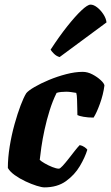

<svg xmlns="http://www.w3.org/2000/svg" viewBox="-20 -811 481 831"><path d="M172 0Q161 0 138.5 -7Q116 -14 90.5 -26Q65 -38 44 -53Q23 -68 14 -84Q14 -128 22 -177.5Q30 -227 43 -273.5Q56 -320 69.5 -355.5Q83 -391 94 -408Q103 -419 129.5 -434.5Q156 -450 192 -465Q228 -480 266.5 -490Q305 -500 338 -500Q359 -500 380 -489Q401 -478 416 -464Q431 -450 432 -441Q427 -402 412.5 -362Q398 -322 385 -302Q361 -302 341.5 -305.5Q322 -309 315 -313Q315 -321 314.5 -340Q314 -359 313.5 -379.5Q313 -400 310 -409Q299 -411 287.5 -412.5Q276 -414 267 -414Q257 -414 245.5 -413Q234 -412 225 -409Q208 -375 195 -333.5Q182 -292 173 -250.5Q164 -209 159 -174Q154 -139 152 -119Q158 -113 173.5 -104Q189 -95 206.5 -88Q224 -81 235 -81Q240 -81 251.5 -93.5Q263 -106 277 -124Q291 -142 304 -158.5Q317 -175 325 -183Q336 -181 345.5 -174.5Q355 -168 358 -163Q348 -130 325.5 -92Q303 -54 265.5 -27Q228 0 172 0ZM238 -564Q224 -568 213.5 -578.5Q203 -589 199 -596Q236 -653 271 -697Q306 -741 332.5 -766Q359 -791 372 -791Q385 -791 400 -779.5Q415 -768 427 -750Q439 -732 441 -714Z"/></svg>

Font: Texturina 12pt Black
Style: Italic
Weight: 900
Italic angle: -11°
Designer: Guillermo Torres Carreño
Foundry: Omnibus-Type
Version: Version 1.002